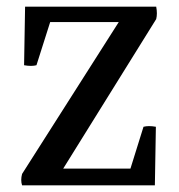

<svg xmlns="http://www.w3.org/2000/svg" viewBox="-20 -554 536 574"><path d="M46 -34 335 -488H130L89 -359Q74 -355 52 -359L55 -534H447Q451 -513 447 -497L169 -50H370L409 -175Q424 -179 446 -175L443 0H46Q41 -15 46 -34Z"/></svg>

Font: Adamina
Style: Regular
Weight: 400
Designer: Cyreal (www.cyreal.org)
Foundry: Cyreal
Version: Version 1.011